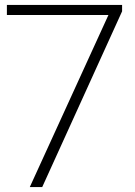

<svg xmlns="http://www.w3.org/2000/svg" viewBox="-20 -760 547 780"><path d="M101 0 420.5 -699H8V-740H476V-714L151.5 0Z"/></svg>

Font: Encode Sans Expanded Expanded ExtraLight
Style: Regular
Weight: 200
Width: 7
Designer: Multiple Designers
Foundry: Impallari Type
Version: Version 3.000; ttfautohint (v1.8.3) -l 8 -r 50 -G 200 -x 14 